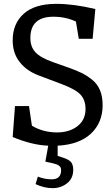

<svg xmlns="http://www.w3.org/2000/svg" viewBox="-20 -749 577 999"><path d="M131 -197 146 -95Q204 -60 277 -60Q341 -60 383 -92.5Q425 -125 425 -182Q425 -228 399.5 -256Q374 -284 302 -311L180 -357Q119 -380 82.5 -426Q46 -472 46 -539Q46 -626 103.5 -677.5Q161 -729 273 -729Q363 -729 476 -702L462 -547H390L375 -637Q321 -662 258 -662Q138 -662 138 -551Q138 -506 164 -477.5Q190 -449 255 -426L340 -396Q379 -382 405.5 -369Q432 -356 459.5 -334Q487 -312 500.5 -279Q514 -246 514 -202Q514 -111 453.5 -54Q393 3 280 9V62L307 71Q339 81 350 95Q361 109 361 134Q361 180 328.5 205Q296 230 254 230Q210 230 165 209L177 170Q212 184 249 184Q298 184 298 136Q298 121 287 113Q276 105 253 100L216 92L231 9Q147 6 46 -36L58 -197Z"/></svg>

Font: Enriqueta
Style: Regular
Weight: 400
Designer: Viviana Monsalve, Gustavo Ibarra
Foundry: Viviana Monsalve, Gustavo Ibarra
Version: Version 1.002